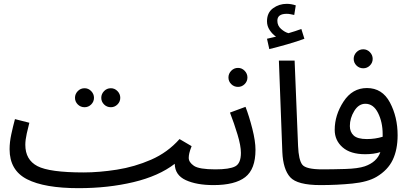

<svg xmlns="http://www.w3.org/2000/svg" viewBox="-20 -960 2138 1001"><path d="M1093 5Q1115 5 1129 -8.5Q1143 -22 1143 -38Q1143 -77 1103 -77Q1018 -77 991 -95.5Q964 -114 964 -137Q964 -148 967 -161.5Q970 -175 979 -198L916 -235Q854 -165 768 -127.5Q682 -90 589.5 -75.5Q497 -61 416 -61L390 21Q544 21 676 -10.5Q808 -42 891 -106Q892 -47 948.5 -21Q1005 5 1093 5ZM390 21 436 -11 416 -61Q238 -61 175 -94Q112 -127 112 -205Q112 -230 119.5 -264Q127 -298 133 -320L58 -339Q48 -302 39 -260.5Q30 -219 30 -182Q30 -72 121 -25.5Q212 21 390 21ZM558 -401Q578 -401 592.5 -415.5Q607 -430 607 -450Q607 -470 592.5 -485Q578 -500 558 -500Q537 -500 522.5 -485Q508 -470 508 -450Q508 -430 522.5 -415.5Q537 -401 558 -401ZM421 -401Q441 -401 455.5 -415.5Q470 -430 470 -450Q470 -470 455.5 -485Q441 -500 421 -500Q400 -500 385.5 -485Q371 -470 371 -450Q371 -430 385.5 -415.5Q400 -401 421 -401Z M1093 5Q1205 5 1258.5 -36.5Q1312 -78 1312 -179Q1312 -224 1295.5 -289Q1279 -354 1260 -403L1179 -373Q1201 -316 1218.5 -258Q1236 -200 1236 -163Q1236 -108 1206 -92.5Q1176 -77 1103 -77ZM1221 -507Q1241 -507 1255.5 -521.5Q1270 -536 1270 -556Q1270 -576 1255.5 -591Q1241 -606 1221 -606Q1200 -606 1185.5 -591Q1171 -576 1171 -556Q1171 -536 1185.5 -521.5Q1200 -507 1221 -507Z M1651 5Q1673 5 1687 -8.5Q1701 -22 1701 -38Q1701 -77 1661 -77Q1575 -77 1556 -101.5Q1537 -126 1534 -199L1516 -644H1434L1452 -167Q1456 -77 1493 -36Q1530 5 1651 5ZM1567 -758 1551 -809Q1522 -798 1484 -787Q1465 -792 1445.5 -809Q1426 -826 1426 -852Q1426 -888 1475 -888Q1485 -888 1494.5 -886Q1504 -884 1514 -882L1522 -932Q1498 -940 1475 -940Q1435 -940 1403.5 -917Q1372 -894 1372 -849Q1372 -824 1386 -803Q1400 -782 1419 -769Q1409 -767 1398 -764Q1387 -761 1372 -758L1384 -704Q1425 -714 1477.5 -729Q1530 -744 1567 -758Z M1943 -38Q2002 -73 2027.5 -126.5Q2053 -180 2053 -255Q2053 -350 2013 -425.5Q1973 -501 1893 -501Q1817 -501 1771 -430.5Q1725 -360 1725 -283Q1725 -228 1766 -192Q1807 -156 1884 -156Q1929 -156 1963 -167Q1945 -115 1882 -93Q1847 -81 1779 -79Q1711 -77 1661 -77L1651 5Q1737 5 1817 -3Q1897 -11 1943 -38ZM1804 -303Q1804 -344 1827 -381.5Q1850 -419 1885 -419Q1927 -419 1951 -371Q1975 -323 1975 -261Q1975 -253 1975 -247Q1936 -235 1893 -235Q1844 -235 1824 -253.5Q1804 -272 1804 -303ZM1874 -604Q1894 -604 1908.5 -618.5Q1923 -633 1923 -653Q1923 -673 1908.5 -688Q1894 -703 1874 -703Q1853 -703 1838.5 -688Q1824 -673 1824 -653Q1824 -633 1838.5 -618.5Q1853 -604 1874 -604Z"/></svg>

Font: Noto Sans Arabic UI
Style: Regular
Weight: 400
Designer: Nadine Chahine - Monotype Design Team
Foundry: Monotype Imaging Inc.
Version: Version 1.900